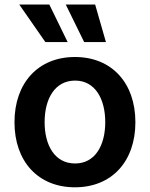

<svg xmlns="http://www.w3.org/2000/svg" viewBox="-20 -799 648 830"><path d="M304 10.7C463.8 10.7 565.3 -101.9 565.3 -270.6C565.3 -439.6 463.8 -552.6 304 -552.6C144.2 -552.6 42.6 -439.6 42.6 -270.6C42.6 -101.9 144.2 10.7 304 10.7ZM63.2 -779.5 176.1 -617.2H272.4L193.2 -779.5ZM172.9 -271C172.9 -370.7 216.3 -450.6 304.7 -450.6C391.7 -450.6 435 -370.7 435 -271C435 -171.2 391.7 -92.3 304.7 -92.3C216.3 -92.3 172.9 -171.2 172.9 -271ZM264.2 -779.5 343.8 -617.2H437.9L391.3 -779.5Z"/></svg>

Font: Margiela Sans Semi Bold
Style: Regular
Weight: 600
Designer: Stefan Endress, Andreas Faust
Version: Version 1.100;FEAKit 1.0